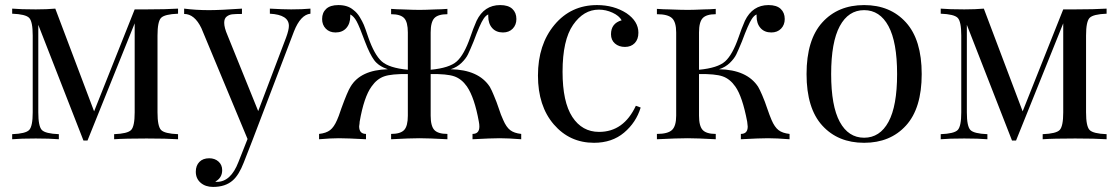

<svg xmlns="http://www.w3.org/2000/svg" viewBox="-20 -549 4411 757"><path d="M601 -409V-106Q601 -51 615 -36.5Q629 -22 682 -20V0Q636 -3 558 -3Q472 -3 430 0V-20Q483 -22 497 -36.5Q511 -51 511 -106V-457L325 5H309L131 -451V-106Q131 -51 145 -36.5Q159 -22 212 -20V0Q176 -3 121 -3Q61 -3 28 0V-20Q81 -22 95 -36.5Q109 -51 109 -106V-409Q109 -464 95 -478.5Q81 -493 28 -495V-515Q61 -512 121 -512Q165 -512 198 -515L351 -110L511 -512H558Q634 -512 682 -515V-495Q629 -493 615 -478.5Q601 -464 601 -409Z M1128 -512Q1172 -512 1204 -515V-495Q1165 -491 1139 -425L975 5L941 92Q922 141 898 162Q869 188 820 188Q790 188 771 171.5Q752 155 752 128Q752 104 766 89.5Q780 75 805 75Q827 75 841.5 88Q856 101 856 122Q856 152 829 167Q830 168 835 168Q890 168 920 90L956 -1L774 -438Q747 -494 706 -494V-515Q753 -509 804 -509Q847 -509 934 -515V-494Q907 -494 895 -492.5Q883 -491 873.5 -483.5Q864 -476 864 -459Q864 -440 877 -410L998 -111L1108 -401Q1119 -431 1119 -447Q1119 -491 1044 -495V-515Q1096 -512 1128 -512Z M1834 -402Q1845 -435 1859 -467Q1889 -529 1952 -529Q1984 -529 2000 -514Q2016 -499 2016 -474Q2016 -451 2001.5 -436Q1987 -421 1963 -421Q1936 -421 1920.5 -438.5Q1905 -456 1905 -485V-492Q1895 -488 1886 -474Q1873 -455 1847 -385Q1833 -351 1825 -334.5Q1817 -318 1799.5 -301Q1782 -284 1757 -276Q1867 -274 1911 -207Q1919 -193 1927 -173Q1939 -145 1946 -123Q1955 -95 1964 -76Q1976 -48 1991.5 -36Q2007 -24 2035 -21V0Q1983 -4 1950 -4Q1918 -4 1843 0V-21Q1870 -21 1870 -50Q1870 -59 1868 -69Q1851 -164 1821 -208Q1800 -238 1771 -248Q1742 -258 1678 -257V-93Q1678 -52 1692.5 -36.5Q1707 -21 1744 -21V0Q1669 -4 1634 -4Q1597 -4 1522 0V-21Q1559 -21 1573.5 -36.5Q1588 -52 1588 -93V-257Q1524 -258 1495 -248Q1466 -238 1445 -208Q1415 -167 1398 -69Q1398 -66 1397.5 -61.5Q1397 -57 1396.5 -54.5Q1396 -52 1396 -51Q1396 -21 1423 -21V0Q1348 -4 1316 -4Q1285 -4 1238 0V-21Q1266 -24 1281.5 -36Q1297 -48 1309 -76Q1314 -86 1326 -122Q1350 -188 1362 -207Q1401 -273 1509 -276Q1473 -288 1455.5 -311.5Q1438 -335 1419 -385Q1397 -445 1386 -465Q1375 -485 1361 -492V-485Q1361 -456 1345.5 -438.5Q1330 -421 1303 -421Q1279 -421 1264.5 -436Q1250 -451 1250 -474Q1250 -499 1266 -514Q1282 -529 1314 -529Q1351 -529 1373 -510Q1388 -499 1398.5 -481.5Q1409 -464 1414.5 -451Q1420 -438 1432 -402Q1456 -333 1485 -307Q1514 -281 1588 -274V-421Q1588 -462 1573.5 -477.5Q1559 -493 1522 -493V-514Q1524 -514 1529.5 -513.5Q1535 -513 1545.5 -512.5Q1556 -512 1565 -512Q1611 -510 1634 -510Q1654 -510 1700 -512Q1709 -512 1719.5 -512.5Q1730 -513 1735.5 -513.5Q1741 -514 1744 -514V-493Q1707 -493 1692.5 -477.5Q1678 -462 1678 -421V-274Q1752 -281 1781 -307Q1810 -333 1834 -402Z M2322 14Q2226 14 2163.5 -58.5Q2101 -131 2101 -251Q2101 -373 2166 -451Q2231 -529 2334 -529Q2400 -529 2450 -497Q2497 -465 2497 -420Q2497 -394 2482.5 -379Q2468 -364 2444 -364Q2420 -364 2404.5 -377.5Q2389 -391 2389 -414Q2389 -457 2431 -469Q2421 -487 2395 -499Q2369 -511 2341 -511Q2281 -511 2239.5 -451Q2198 -391 2198 -266Q2198 -147 2236.5 -88Q2275 -29 2342 -29Q2439 -29 2487 -132L2506 -125Q2488 -66 2440.5 -26Q2393 14 2322 14Z M2892 -402Q2903 -435 2917 -467Q2947 -529 3010 -529Q3042 -529 3058 -514Q3074 -499 3074 -474Q3074 -451 3059.5 -436Q3045 -421 3021 -421Q2994 -421 2978.5 -438.5Q2963 -456 2963 -485V-492Q2953 -488 2944 -474Q2931 -455 2905 -385Q2891 -351 2883 -334.5Q2875 -318 2857.5 -301Q2840 -284 2815 -276Q2925 -274 2969 -207Q2976 -195 2985 -174Q2997 -146 3004 -124Q3015 -92 3022 -76Q3034 -48 3049.5 -36Q3065 -24 3093 -21V0Q3041 -4 3008 -4Q2976 -4 2901 0V-21Q2928 -21 2928 -50Q2928 -55 2926 -69Q2907 -169 2879 -208Q2858 -238 2829 -248Q2800 -258 2736 -257V-93Q2736 -52 2750.5 -36.5Q2765 -21 2802 -21V0Q2727 -4 2692 -4Q2651 -4 2570 0V-21Q2613 -21 2629.5 -36.5Q2646 -52 2646 -93V-421Q2646 -462 2629.5 -477.5Q2613 -493 2570 -493V-514Q2573 -514 2579 -513.5Q2585 -513 2596 -512.5Q2607 -512 2617 -512Q2667 -510 2692 -510Q2712 -510 2758 -512Q2768 -512 2778.5 -512.5Q2789 -513 2794.5 -513.5Q2800 -514 2802 -514V-493Q2765 -493 2750.5 -477.5Q2736 -462 2736 -421V-274Q2810 -281 2839 -307Q2868 -333 2892 -402Z M3552 -460.5Q3614 -392 3614 -257Q3614 -122 3552 -54Q3490 14 3387 14Q3284 14 3222 -54Q3160 -122 3160 -257Q3160 -392 3222 -460.5Q3284 -529 3387 -529Q3490 -529 3552 -460.5ZM3291 -446Q3257 -383 3257 -257Q3257 -131 3291 -68.5Q3325 -6 3387 -6Q3449 -6 3483 -68.5Q3517 -131 3517 -257Q3517 -383 3483 -446Q3449 -509 3387 -509Q3325 -509 3291 -446Z M4262 -409V-106Q4262 -51 4276 -36.5Q4290 -22 4343 -20V0Q4297 -3 4219 -3Q4133 -3 4091 0V-20Q4144 -22 4158 -36.5Q4172 -51 4172 -106V-457L3986 5H3970L3792 -451V-106Q3792 -51 3806 -36.5Q3820 -22 3873 -20V0Q3837 -3 3782 -3Q3722 -3 3689 0V-20Q3742 -22 3756 -36.5Q3770 -51 3770 -106V-409Q3770 -464 3756 -478.5Q3742 -493 3689 -495V-515Q3722 -512 3782 -512Q3826 -512 3859 -515L4012 -110L4172 -512H4219Q4295 -512 4343 -515V-495Q4290 -493 4276 -478.5Q4262 -464 4262 -409Z"/></svg>

Font: Playfair Display
Style: Regular
Weight: 400
Designer: Claus Eggers S?rensen
Foundry: Claus Eggers S?rensen
Version: Version 1.003